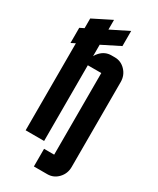

<svg xmlns="http://www.w3.org/2000/svg" viewBox="-217 -785 814 989"><g transform="rotate(30 190.0 -290.0)"><path d="M230 -450.2H149.9V0H40V-517.6L15.1 -504.9V-595.2L40 -607.4V-665L149.9 -720.2V-662.6L254.9 -714.8V-625L149.9 -572.3V-504.4Q155.8 -516.6 166.5 -527.3Q192.9 -555.2 230 -555.2H250Q287.1 -555.2 313.5 -527.3Q339.8 -499.5 339.8 -460V44.9Q339.8 84.5 313.5 112.3Q287.1 140.1 250 140.1H169.9V35.2H230Z"/></g></svg>

Font: Horta
Style: Regular
Weight: 600
Width: 3
Version: Version 0.11